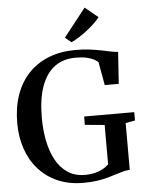

<svg xmlns="http://www.w3.org/2000/svg" viewBox="-64 -1041 834 1101"><g transform="rotate(-5 353.0 -490.0)"><path d="M371 11Q287.5 11 222.5 -17.8Q157.5 -46.5 112.8 -97.5Q68 -148.5 45.2 -216.5Q22.5 -284.5 22.5 -363Q22.5 -454 48.2 -526.2Q74 -598.5 122.2 -648.8Q170.5 -699 238.5 -725.5Q306.5 -752 391 -752Q435 -752 471.8 -747.5Q508.5 -743 539 -736.8Q569.5 -730.5 593.2 -725.5Q617 -720.5 634.5 -720L622 -537H541.5L517.5 -670Q511 -678 495.2 -686.8Q479.5 -695.5 453 -701.8Q426.5 -708 387.5 -708Q316 -708 266.5 -670.8Q217 -633.5 191.2 -560.8Q165.5 -488 165.5 -380Q165.5 -312 177.8 -249.8Q190 -187.5 216 -138.8Q242 -90 284 -61.8Q326 -33.5 385 -33.5Q414.5 -33.5 439.8 -39.5Q465 -45.5 485.5 -56.5Q506 -67.5 521 -82V-309L408 -319.5V-367.5H696.5V-319.5L642 -309.5V-40Q622.5 -39.5 602.8 -34.2Q583 -29 560.8 -21.5Q538.5 -14 511 -6.5Q483.5 1 449.2 6Q415 11 371 11ZM372.5 -798.5 337.5 -827.5 465 -989.5 540 -928Q526.5 -910.5 506.8 -891.8Q487 -873 464 -855.2Q441 -837.5 417.8 -822.8Q394.5 -808 373.5 -798.5Z"/></g></svg>

Font: Merriweather 72pt SemiBold
Style: Regular
Weight: 600
Version: Version 2.100